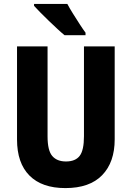

<svg xmlns="http://www.w3.org/2000/svg" viewBox="-20 -951 672 981"><path d="M566 -239Q566 -122 502 -56Q438 10 314 10Q194 10 130.5 -54Q67 -118 67 -238V-714H223V-254Q223 -182 247 -154Q271 -126 317 -126Q365 -126 387 -154.5Q409 -183 409 -255V-714H566ZM324 -931Q335 -910 352.5 -882Q370 -854 387.5 -827Q405 -800 417 -784V-771H310Q295 -783 273.5 -803Q252 -823 229 -845Q206 -867 186 -887.5Q166 -908 154 -921V-931Z"/></svg>

Font: Noto Sans Gujarati UI Condensed ExtraBold
Style: Regular
Weight: 800
Width: 3
Designer: Jelle Bosma - Monotype Design Team, Universal Thirst
Foundry: Monotype Imaging Inc.
Version: Version 2.106; ttfautohint (v1.8.4.7-5d5b)